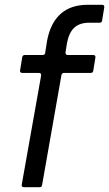

<svg xmlns="http://www.w3.org/2000/svg" viewBox="-20 -783 456 803"><path d="M156 -9Q155 0 145 0H80Q75 0 72.5 -3Q70 -6 71 -11L152 -467V-469Q152 -478 143 -478H73Q68 -478 65.5 -481Q63 -484 64 -489L73 -544Q75 -553 84 -553H158Q168 -553 169 -562L177 -613Q191 -687 233.5 -725Q276 -763 347 -763H407Q412 -763 414.5 -760Q417 -757 416 -752L407 -697Q406 -688 396 -688H353Q313 -688 290.5 -667Q268 -646 260 -602L254 -564V-562Q254 -558 256.5 -555.5Q259 -553 263 -553H370Q375 -553 377.5 -550Q380 -547 379 -542L370 -487Q369 -478 359 -478H248Q239 -478 237 -469Z"/></svg>

Font: Open Sauce Two
Style: Italic
Weight: 400
Italic angle: -10°
Designer: Alfredo Marco Pradil
Foundry: Creative Sauce Fz LLC
Version: Version 1.477